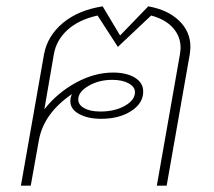

<svg xmlns="http://www.w3.org/2000/svg" viewBox="-20 -586 674 606"><path d="M581 -438Q581 -431 579 -415L506 0H475L548 -415Q550 -429 550 -435Q550 -471 526 -498Q502 -525 457 -537L352 -438L288 -537Q229 -524 193.5 -492Q158 -460 150 -415L120 -241Q161 -293 219.5 -325Q278 -357 337 -357Q379 -357 405.5 -341Q432 -325 432 -297Q432 -260 394 -235.5Q356 -211 299 -211Q258 -211 230 -226Q202 -241 202 -267Q202 -277 207 -289Q119 -229 103 -145L77 0H46L119 -415Q130 -473 178.5 -513.5Q227 -554 304 -566L359 -474L448 -566Q510 -555 545.5 -520.5Q581 -486 581 -438ZM227 -272Q227 -255 246 -244.5Q265 -234 297 -234Q342 -234 374 -252Q406 -270 406 -295Q406 -312 386 -323Q366 -334 334 -334Q292 -334 259.5 -315Q227 -296 227 -272Z"/></svg>

Font: KoHo ExtraLight
Style: Italic
Weight: 275
Italic angle: -10°
Version: Version 1.000; ttfautohint (v1.6)